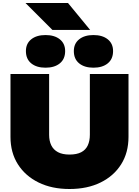

<svg xmlns="http://www.w3.org/2000/svg" viewBox="-20 -1244 929 1282"><path d="M308 -344Q308 -303 322.5 -273.5Q337 -244 367 -228Q397 -212 444 -212Q492 -212 522 -227.5Q552 -243 566 -273Q580 -303 580 -344V-750H838V-330Q838 -225 789 -147Q740 -69 651.5 -25.5Q563 18 444 18Q326 18 237.5 -25.5Q149 -69 99.5 -147Q50 -225 50 -330V-750H308ZM284 -792Q224 -792 188.5 -821Q153 -850 153 -903Q153 -953 188.5 -981.5Q224 -1010 284 -1010Q344 -1010 379.5 -981.5Q415 -953 415 -903Q415 -850 379.5 -821Q344 -792 284 -792ZM604 -792Q544 -792 508.5 -821Q473 -850 473 -903Q473 -953 508.5 -981.5Q544 -1010 604 -1010Q664 -1010 699.5 -981.5Q735 -953 735 -903Q735 -850 699.5 -821Q664 -792 604 -792ZM434 -1224 582 -1044H330L150 -1224Z"/></svg>

Font: Unbounded Black
Style: Regular
Weight: 900
Designer: Luke Prowse, Jean-Baptiste Morizot, Fátima Lázaro, Florian Runge
Foundry: NaN
Version: Version 1.701;gftools[0.9.28.dev5+ged2979d]